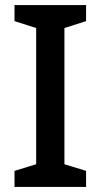

<svg xmlns="http://www.w3.org/2000/svg" viewBox="-20 -734 396 754"><path d="M318 0H37V-63L122 -89V-624L37 -651V-714H318V-651L233 -624V-89L318 -63Z"/></svg>

Font: Noto Traditional Nushu Medium
Style: Regular
Weight: 500
Version: Version 2.003